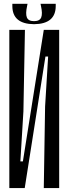

<svg xmlns="http://www.w3.org/2000/svg" viewBox="-20 -964 351 984"><path d="M265.6 -944.4H187.8L190 -933.3Q198.9 -893.3 191.1 -874.4Q183.3 -855.6 154.4 -855.6Q125.6 -855.6 117.8 -874.4Q110 -893.3 118.9 -933.3L121.1 -944.4H43.3V-933.3Q43.3 -841.1 154.4 -840Q265.6 -841.1 265.6 -933.3ZM234.4 -811.1H204.4L75.6 0H106.7ZM283.3 -811.1H216.7L207.8 -674.4H226.7L211.1 -417.8L204.4 0H283.3ZM27.8 0H94.4L103.3 -136.7H84.4L100 -393.3L107.8 -811.1H27.8Z"/></svg>

Font: Le Murmure
Style: Regular
Weight: 600
Width: 2
Designer: Jeremy Landes, Alexander Slobzheninov (Cyrillic)
Foundry: Velvetyne Type Foundry
Version: Version 1.0